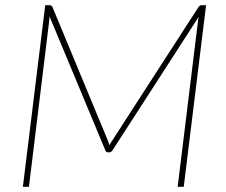

<svg xmlns="http://www.w3.org/2000/svg" viewBox="-20 -723 873 743"><path d="M777.5 -703 691 0H667.5L746.5 -643.5Q747 -647 747.5 -650.5Q748 -654 749 -658L415.5 -141.5Q410 -133.5 403 -133.5H398Q390 -133.5 387.5 -141.5L171.5 -660Q171.5 -656 171.2 -651.8Q171 -647.5 170.5 -643.5L92 0H68.5L155 -703H171Q178 -703 182.5 -697L399.5 -174Q402 -167.5 403.5 -160.5Q405 -164 406.8 -167.5Q408.5 -171 411 -174L749 -697Q752 -700.5 754.5 -701.8Q757 -703 761.5 -703Z"/></svg>

Font: Lato ExtraLight
Style: Italic
Weight: 275
Italic angle: -7°
Designer: Lukasz Dziedzic with Adam Twardoch and Botio Nikoltchev
Foundry: tyPoland Lukasz Dziedzic
Version: Version 2.015; 2015-08-06; http://www.latofonts.com/